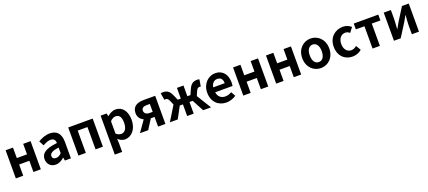

<svg xmlns="http://www.w3.org/2000/svg" viewBox="86 -1975 8010 3591"><g transform="rotate(-20 4091.0 -179.5)"><path d="M79 0H226V-223H429V0H576V-560H429V-351H226V-560H79Z M871 14C936 14 992 -17 1040 -60H1045L1055 0H1175V-327C1175 -489 1102 -574 960 -574C872 -574 792 -540 727 -500L779 -402C831 -433 881 -456 933 -456C1002 -456 1026 -414 1028 -359C803 -335 706 -272 706 -153C706 -57 771 14 871 14ZM920 -101C877 -101 846 -120 846 -164C846 -215 891 -252 1028 -268V-156C993 -121 962 -101 920 -101Z M1325 0H1472V-444H1666V0H1812V-560H1325Z M1970 215H2117V44L2112 -47C2154 -8 2202 14 2251 14C2374 14 2489 -97 2489 -289C2489 -461 2406 -574 2269 -574C2208 -574 2151 -542 2104 -502H2101L2090 -560H1970ZM2219 -107C2188 -107 2153 -118 2117 -149V-396C2155 -434 2189 -453 2227 -453C2304 -453 2338 -394 2338 -287C2338 -165 2285 -107 2219 -107Z M2848 -294C2780 -294 2744 -326 2744 -376C2744 -427 2780 -451 2848 -451H2910V-294ZM2549 0H2713L2836 -193H2910V0H3056V-560H2829C2701 -560 2599 -515 2599 -380C2599 -299 2644 -248 2704 -220Z M3145 0H3302L3426 -232H3489V0H3619V-232H3683L3807 0H3964L3786 -289L3822 -372C3843 -424 3867 -434 3895 -434C3903 -434 3909 -432 3916 -430L3939 -566C3927 -572 3913 -574 3897 -574C3822 -574 3770 -548 3729 -456L3680 -347H3619V-560H3489V-347H3428L3380 -456C3338 -548 3286 -574 3212 -574C3196 -574 3182 -572 3169 -566L3193 -430C3200 -432 3206 -434 3214 -434C3242 -434 3266 -424 3287 -372L3322 -289Z M4269 14C4338 14 4409 -10 4464 -48L4414 -138C4373 -113 4334 -100 4289 -100C4205 -100 4145 -147 4133 -238H4478C4482 -252 4485 -279 4485 -306C4485 -462 4405 -574 4251 -574C4118 -574 3990 -461 3990 -280C3990 -95 4112 14 4269 14ZM4130 -337C4142 -418 4194 -460 4253 -460C4326 -460 4359 -412 4359 -337Z M4606 0H4753V-223H4956V0H5103V-560H4956V-351H4753V-560H4606Z M5261 0H5408V-223H5611V0H5758V-560H5611V-351H5408V-560H5261Z M6150 14C6290 14 6419 -94 6419 -280C6419 -466 6290 -574 6150 -574C6009 -574 5881 -466 5881 -280C5881 -94 6009 14 6150 14ZM6150 -106C6073 -106 6031 -174 6031 -280C6031 -385 6073 -454 6150 -454C6226 -454 6269 -385 6269 -280C6269 -174 6226 -106 6150 -106Z M6780 14C6842 14 6910 -7 6963 -54L6905 -151C6874 -125 6837 -106 6796 -106C6715 -106 6657 -174 6657 -280C6657 -385 6715 -454 6801 -454C6832 -454 6858 -441 6886 -418L6956 -511C6915 -548 6862 -574 6793 -574C6641 -574 6507 -466 6507 -280C6507 -94 6626 14 6780 14Z M7179 0H7325V-444H7497V-560H7008V-444H7179Z M7605 0H7739L7903 -259C7921 -291 7950 -344 7970 -377H7974C7968 -307 7961 -233 7961 -176V0H8103V-560H7968L7805 -300C7787 -268 7757 -216 7738 -182H7735C7740 -252 7747 -327 7747 -383V-560H7605Z"/></g></svg>

Font: Noto Sans JP
Style: Bold
Weight: 700
Designer: Ryoko NISHIZUKA 西塚涼子 (kana, bopomofo & ideographs); Paul D. Hunt (Latin, Greek & Cyrillic); Sandoll Communications 산돌커뮤니
Foundry: Adobe
Version: Version 2.004;hotconv 1.0.118;makeotfexe 2.5.65603